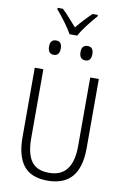

<svg xmlns="http://www.w3.org/2000/svg" viewBox="-118 -1199 836 1275"><g transform="rotate(10 300.0 -561.0)"><path d="M324 -973Q340 -1005 374 -1049Q408 -1093 435 -1123V-1132H399Q372 -1106 347 -1079Q322 -1052 299 -1024Q276 -1049 250 -1079Q224 -1109 199 -1132H163V-1123Q193 -1088 224.5 -1045.5Q256 -1003 272 -973ZM231 -870Q231 -917 192 -917Q152 -917 152 -870Q152 -820 192 -820Q231 -820 231 -870ZM444 -870Q444 -917 405 -917Q364 -917 364 -870Q364 -820 405 -820Q444 -820 444 -870ZM515 -246V-714H457V-252Q457 -43 297 -43Q213 -43 177 -94.5Q141 -146 141 -249V-714H83V-245Q83 -120 133.5 -55Q184 10 296 10Q515 10 515 -246Z"/></g></svg>

Font: Noto Sans Mono UI Light
Style: Regular
Weight: 300
Designer: Monotype Design team
Foundry: Monotype Imaging Inc.
Version: 1.000